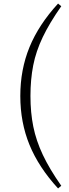

<svg xmlns="http://www.w3.org/2000/svg" viewBox="-20 -838 390 1078"><path d="M151 -299Q151 -206 167 -127Q183 -48 220.5 31.5Q258 111 324 205L306 220Q197 101 145.5 -25Q94 -151 94 -299Q94 -447 145.5 -573Q197 -699 306 -818L324 -803Q258 -709 220 -629.5Q182 -550 166.5 -471Q151 -392 151 -299Z"/></svg>

Font: Noto Serif JP
Style: Regular
Weight: 200
Designer: Ryoko NISHIZUKA 西塚涼子 (kana & ideographs); Frank Grießhammer (Latin, Greek & Cyrillic); Wenlong ZHANG 张文龙 (bopomofo); San
Foundry: Adobe
Version: Version 2.001;hotconv 1.1.0;makeotfexe 2.6.0